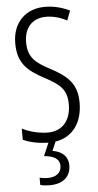

<svg xmlns="http://www.w3.org/2000/svg" viewBox="-63 -761 530 1039"><g transform="rotate(-5 202.0 -242.0)"><path d="M279 141C279 96 250 65 195 56L216 7C308 -7 364 -81 364 -191C364 -293 315 -338 222 -387C145 -428 104 -458 104 -542C104 -619 147 -670 224 -670C256 -670 297 -661 336 -640L356 -692C323 -709 274 -724 223 -724C118 -725 44 -654 45 -540C45 -427 104 -386 185 -342C270 -297 305 -267 305 -187C305 -104 262 -45 179 -45C135 -45 81 -57 40 -79V-18C79 0 129 9 177 10L147 80C197 85 231 100 231 141C231 178 202 200 157 200C143 200 126 198 113 194V234C127 238 146 240 164 240C236 240 279 204 279 141Z"/></g></svg>

Font: Noto Sans Bengali ExtraCondensed Light
Style: Regular
Weight: 300
Width: 2
Designer: Joana Ranito - Universal Thirst; Jelle Bosma - Monotype Design Team
Foundry: Universal Thirst ehf.
Version: Version 3.000